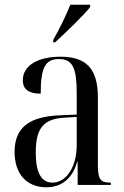

<svg xmlns="http://www.w3.org/2000/svg" viewBox="-20 -786 526 816"><path d="M206 -616V-606H214C260 -648 336 -721 363 -756V-766H279C261 -721 234 -665 206 -616ZM177 10C240 10 288 -26 308 -99H310V0H451V-10H448C408 -10 396 -23 396 -83V-372C396 -499 342 -545 237 -545C145 -545 77 -510 77 -445C77 -405 104 -388 153 -388C153 -496 171 -535 230 -535C290 -535 306 -496 306 -389V-299L236 -296C105 -291 42 -245 42 -140C42 -44 96 10 177 10ZM203 -10C156 -10 132 -51 132 -137C132 -237 161 -281 255 -286L306 -289V-168C306 -80 264 -10 203 -10Z"/></svg>

Font: Noto Serif Display Condensed
Style: Regular
Weight: 400
Width: 3
Designer: Monotype Design Team
Foundry: Monotype Imaging Inc.
Version: Version 2.009